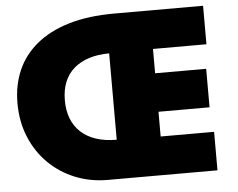

<svg xmlns="http://www.w3.org/2000/svg" viewBox="-56 -892 1191 959"><g transform="rotate(-5 540.0 -412.5)"><path d="M446 0Q359 0 283.5 -30.5Q208 -61 151 -117.2Q94 -173.5 62 -250.8Q30 -328 30 -421Q30 -510.5 62 -584.5Q94 -658.5 158.8 -712.2Q223.5 -766 321.2 -795.5Q419 -825 551 -825H996V-632H728V-510H984V-317H728V-193H996V0ZM508 -196V-629Q452 -629 407.5 -615Q363 -601 331.5 -574Q300 -547 283.5 -506.8Q267 -466.5 267 -414Q267 -363.5 282.5 -323.2Q298 -283 328.8 -254.5Q359.5 -226 404.5 -211Q449.5 -196 508 -196Z"/></g></svg>

Font: Spartan Thin Black
Style: Regular
Weight: 900
Version: Version 1.004